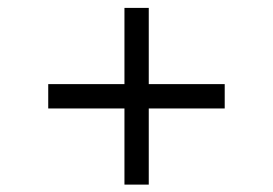

<svg xmlns="http://www.w3.org/2000/svg" viewBox="-20 -539 704 496"><path d="M301.5 -258.8H104.6V-321.7H301.5V-518.6H364.3V-321.7H560.5V-258.8H364.3V-62.1H301.5Z"/></svg>

Font: DavidDev Light
Style: Regular
Weight: 300
Designer: David.dev
Foundry: David.dev
Version: Version 1.001;FEAKit 1.0